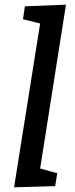

<svg xmlns="http://www.w3.org/2000/svg" viewBox="-20 -794 318 818"><path d="M40 4 151 -694 78 -712 86 -767 261 -774 151 -76 224 -56 215 -1Z"/></svg>

Font: Bitter Medium
Style: Italic
Weight: 500
Italic angle: -9°
Designer: Sol Matas, and Bitter project Authors
Foundry: Sol Matas
Version: Version 2.001